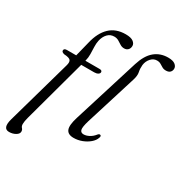

<svg xmlns="http://www.w3.org/2000/svg" viewBox="-206 -867 1131 1193"><g transform="rotate(30 359.0 -270.5)"><path d="M66 -428.5Q66 -443.5 87 -443.5H153.5L180 -549.5Q198.5 -628 241.8 -669.5Q285 -711 355.5 -711Q393 -711 410 -698.2Q427 -685.5 427 -668.5Q427 -651.5 416.8 -640.5Q406.5 -629.5 389 -629.5Q373 -629.5 359.8 -638Q346.5 -646.5 332.8 -654.8Q319 -663 301 -663Q272.5 -663 253.8 -643Q235 -623 228 -591Q223.5 -570 224.5 -544.8Q225.5 -519.5 226 -494.2Q226.5 -469 220.5 -446.5L219.5 -443H321.5Q340 -443 340 -430Q340 -420.5 329.5 -414.2Q319 -408 303 -408H210L87 43.5Q79 73 79 91.5Q79 107.5 87.2 116Q95.5 124.5 95.5 137.5Q95.5 154 75 165.8Q54.5 177.5 29.5 177.5Q-18.5 177.5 2.5 102.5L133 -360Q140.5 -386 132 -398Q123.5 -410 85.5 -412Q74 -415 70 -419.2Q66 -423.5 66 -428.5ZM656.5 -717.5Q690.5 -717.5 706.5 -705Q722.5 -692.5 722.5 -676Q722.5 -660.5 712.5 -650.2Q702.5 -640 682.5 -640Q666.5 -640 655.2 -646.8Q644 -653.5 632.8 -660.2Q621.5 -667 605 -667Q580 -667 561.8 -646.2Q543.5 -625.5 540 -597Q537.5 -571 542.5 -548Q547.5 -525 537 -491.5L423.5 -127Q408 -75.5 413 -58.2Q418 -41 438 -41Q456.5 -41 477 -51.8Q497.5 -62.5 513.5 -83Q521.5 -92.5 528.5 -91Q540.5 -89 533.5 -71Q526.5 -50 505.2 -31.8Q484 -13.5 454.8 -2.2Q425.5 9 395 9Q353.5 9 342.5 -18.8Q331.5 -46.5 351.5 -110L497.5 -579Q520 -651 560 -684.2Q600 -717.5 656.5 -717.5Z"/></g></svg>

Font: Fraunces 9pt S000 Light
Style: Italic
Weight: 300
Italic angle: -16°
Version: Version 1.000; ttfautohint (v1.8.3)